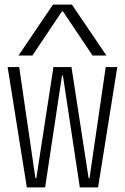

<svg xmlns="http://www.w3.org/2000/svg" viewBox="-20 -810 540 830"><path d="M96 0 13 -520H63L133 -40H137L211 -520H289L363 -40H367L437 -520H487L404 0H325L252 -483H248L175 0ZM60 -570 209 -790H291L440 -570H380L252 -761H248L120 -570Z"/></svg>

Font: M PLUS Code Latin Light
Style: Regular
Weight: 300
Designer: Coji Morishita
Foundry: UNDERFOREST DESIGN
Version: Version 1.002; ttfautohint (v1.8.3)